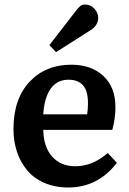

<svg xmlns="http://www.w3.org/2000/svg" viewBox="-20 -809 565 843"><path d="M226.1 -580.1 196.8 -610.8 312 -759.8Q324.7 -776.4 332.8 -782.7Q340.8 -789.1 351.1 -789.1Q378.4 -789.1 394.8 -770.5Q411.1 -752 411.1 -731Q411.1 -696.3 375 -674.8ZM279.8 14.2Q220.7 14.2 174.1 -6.3Q127.4 -26.9 98.4 -62.3Q69.3 -97.7 54.2 -143.6Q39.1 -189.5 39.1 -242.2Q39.1 -374 109.4 -449.5Q179.7 -524.9 293 -524.9Q380.9 -524.9 433.8 -475.6Q486.8 -426.3 486.8 -338.9Q486.8 -289.1 473.1 -238.8H169.9Q171.4 -163.6 209 -121.3Q246.6 -79.1 311 -79.1Q386.7 -79.1 453.1 -137.2L493.2 -94.2Q409.7 14.2 279.8 14.2ZM169.9 -307.1H362.8Q366.2 -330.1 366.2 -356.9Q366.2 -410.6 344.2 -434.8Q322.3 -459 280.8 -459Q257.8 -459 239.7 -450.7Q221.7 -442.4 209.5 -428.5Q197.3 -414.6 188.7 -394.8Q180.2 -375 175.8 -353.5Q171.4 -332 169.9 -307.1Z"/></svg>

Font: Literata Book SemiBold
Style: Regular
Weight: 600
Designer: Latin by Veronika Burian and Jose Scaglione. Greek by Irene Vlachou. Cyrillic by Vera Evstafieva
Foundry: TypeTogether
Version: Version 2.003;PS 002.003;hotconv 1.0.88;makeotf.lib2.5.64775